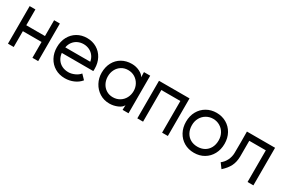

<svg xmlns="http://www.w3.org/2000/svg" viewBox="60 -1271 3060 2080"><g transform="rotate(30 1590.0 -230.5)"><path d="M434 0H362V-198H128V0H56V-470H128V-272H362V-470H434Z M775 17Q705 17 650.5 -15Q596 -47 565 -104Q534 -161 534 -233Q534 -306 564.5 -362.5Q595 -419 648.5 -450.5Q702 -482 770 -482Q838 -482 891.5 -450.5Q945 -419 975.5 -362.5Q1006 -306 1006 -233Q1006 -214 1005 -205H611Q616 -160 638 -127Q660 -94 695.5 -76.5Q731 -59 775 -59Q813 -59 853 -77Q893 -95 915 -123L968 -68Q936 -28 884.5 -5.5Q833 17 775 17ZM770 -406Q731 -406 697.5 -390Q664 -374 642 -344Q620 -314 614 -276H926Q920 -314 898 -344Q876 -374 842.5 -390Q809 -406 770 -406Z M1492 -235Q1492 -281 1471 -319.5Q1450 -358 1413 -381Q1376 -404 1328 -404Q1282 -404 1246 -381.5Q1210 -359 1190 -320.5Q1170 -282 1170 -235Q1170 -188 1190 -149Q1210 -110 1246 -87.5Q1282 -65 1328 -65Q1376 -65 1413.5 -88Q1451 -111 1471.5 -150Q1492 -189 1492 -235ZM1488 -406 1486 -458V-470H1564V0H1490V-8L1492 -60Q1478 -28 1429.5 -7.5Q1381 13 1330 13Q1261 13 1207 -21Q1153 -55 1122.5 -112Q1092 -169 1092 -235Q1092 -308 1122 -364Q1152 -420 1206 -451Q1260 -482 1330 -482Q1382 -482 1427.5 -459.5Q1473 -437 1488 -406Z M1746 0H1674V-470H2056V0H1984V-396H1746Z M2223 -233Q2223 -180 2244.5 -140.5Q2266 -101 2303.5 -80Q2341 -59 2390 -59Q2439 -59 2476.5 -80Q2514 -101 2535.5 -140.5Q2557 -180 2557 -233Q2557 -283 2535 -322.5Q2513 -362 2474.5 -384.5Q2436 -407 2390 -407Q2344 -407 2305.5 -384.5Q2267 -362 2245 -322.5Q2223 -283 2223 -233ZM2149 -233Q2149 -306 2180.5 -362.5Q2212 -419 2267 -450.5Q2322 -482 2390 -482Q2458 -482 2513 -450.5Q2568 -419 2599.5 -362.5Q2631 -306 2631 -233Q2631 -161 2600 -104Q2569 -47 2514.5 -15Q2460 17 2390 17Q2320 17 2265.5 -15Q2211 -47 2180 -104Q2149 -161 2149 -233Z M2846 -200Q2845 -130 2819.5 -79Q2794 -28 2739 21L2694 -40Q2732 -69 2752.5 -112Q2773 -155 2774 -200Q2776 -335 2774 -470H3126V0H3053V-396H2846Q2847 -298 2846 -200Z"/></g></svg>

Font: Kreadon
Style: Regular
Weight: 400
Designer: kohakuno
Foundry: StudioGnu
Version: Version 1.000;Glyphs 3.1.2 (3151)